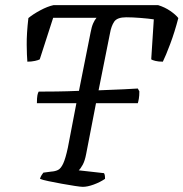

<svg xmlns="http://www.w3.org/2000/svg" viewBox="-20 -724 711 744"><path d="M301 0Q293 0 270 -3.5Q247 -7 219.5 -12Q192 -17 168 -22Q144 -27 135 -31Q137 -39 141 -45Q145 -51 148 -55L178 -59Q194 -60 205 -65.5Q216 -71 225 -90.5Q234 -110 243 -152L276 -324H123Q123 -345 125 -355Q127 -365 130 -369Q158 -369 199.5 -369.5Q241 -370 286 -372L331 -598Q335 -620 341 -633.5Q347 -647 354 -655H186L134 -494Q129 -491 115.5 -488Q102 -485 86 -485Q84 -507 83.5 -550.5Q83 -594 90 -654Q108 -669 136 -684Q164 -699 187 -704H593Q619 -696 640 -681.5Q661 -667 671 -654Q657 -600 639.5 -553.5Q622 -507 611 -485Q594 -485 582 -488Q570 -491 566 -494L576 -649Q556 -652 524.5 -654.5Q493 -657 469 -657Q434 -657 422.5 -640Q411 -623 406 -594L362 -374Q417 -376 459.5 -378Q502 -380 514 -381L520 -370Q520 -353 518 -341.5Q516 -330 514 -324H352L314 -128Q309 -101 300.5 -85.5Q292 -70 285 -64L383 -53Q385 -50 386 -45Q387 -40 387 -31Q368 -18 343.5 -9Q319 0 301 0Z"/></svg>

Font: Texturina Light
Style: Italic
Weight: 300
Italic angle: -11°
Designer: Guillermo Torres Carreño
Foundry: Omnibus-Type
Version: Version 1.002; ttfautohint (v1.8.3)